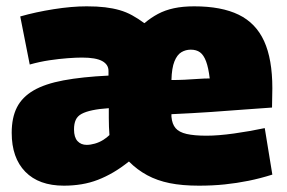

<svg xmlns="http://www.w3.org/2000/svg" viewBox="-20 -577 907 607"><path d="M182 10Q103 10 60 -34Q17 -78 17 -157Q17 -205 33.5 -237.5Q50 -270 86 -291Q122 -312 181 -323Q240 -334 323 -338V-353Q323 -373 303 -384Q283 -395 239 -395Q221 -395 194 -393Q167 -391 136.5 -386.5Q106 -382 74 -373L44 -525Q93 -539 150 -548Q207 -557 254 -557Q287 -557 312 -554Q337 -551 358 -545Q379 -539 398 -528.5Q417 -518 436 -504H437Q457 -521 479.5 -533Q502 -545 530 -551Q558 -557 594 -557Q680 -557 734.5 -530.5Q789 -504 815 -447Q841 -390 841 -298Q841 -285 840.5 -268Q840 -251 840 -237Q806 -235 756.5 -231Q707 -227 647.5 -223Q588 -219 522 -216Q522 -215 522 -212.5Q522 -210 522 -208Q524 -185 535 -172Q546 -159 570 -153.5Q594 -148 633 -148Q670 -148 720 -155Q770 -162 817 -172L841 -25Q803 -13 766 -5.5Q729 2 690.5 6Q652 10 609 10Q556 10 516.5 2Q477 -6 445.5 -23Q414 -40 388 -66H387Q362 -46 338 -32Q314 -18 289.5 -8.5Q265 1 238 5.5Q211 10 182 10ZM254 -119Q266 -119 280 -123Q294 -127 306 -134.5Q318 -142 326 -150Q325 -162 324.5 -176Q324 -190 324 -204Q324 -212 324 -220Q324 -228 324 -235Q294 -233 272.5 -228.5Q251 -224 238 -217Q225 -210 219.5 -198Q214 -186 214 -168Q214 -143 225 -131Q236 -119 254 -119ZM522 -324Q543 -324 564 -325Q585 -326 605.5 -327.5Q626 -329 643 -329Q639 -363 631.5 -383Q624 -403 612.5 -411.5Q601 -420 583 -420Q567 -420 553.5 -412Q540 -404 531.5 -383Q523 -362 522 -324Z"/></svg>

Font: Georama ExtraBold
Style: Regular
Weight: 800
Designer: Jean-Baptiste Levee
Foundry: Production Type
Version: Version 1.001